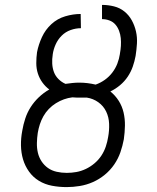

<svg xmlns="http://www.w3.org/2000/svg" viewBox="-20 -755 640 783"><path d="M252 8Q221 8 192 2.5Q163 -3 139 -17.5Q115 -32 98.5 -55Q82 -78 74 -105Q66 -132 65.5 -162Q65 -192 71 -223Q75 -247 83 -271.5Q91 -296 105 -318Q119 -340 138.5 -358.5Q158 -377 181 -390Q165 -402 153 -418.5Q141 -435 134.5 -455Q128 -475 128 -497.5Q128 -520 131 -542Q137 -573 151 -603.5Q165 -634 189.5 -656.5Q214 -679 246 -688.5Q278 -698 309 -698L310 -640Q289 -640 268 -632.5Q247 -625 231.5 -609.5Q216 -594 207 -574Q198 -554 195 -533V-532Q192 -514 193 -495.5Q194 -477 200 -461Q206 -445 218.5 -432.5Q231 -420 247 -413Q261 -415 275 -416.5Q289 -418 303 -418Q320 -418 336.5 -416Q353 -414 370 -410Q390 -417 407.5 -429.5Q425 -442 438 -459Q451 -476 458.5 -495.5Q466 -515 469 -535V-536Q472 -552 473 -568Q474 -584 472.5 -599.5Q471 -615 465.5 -629.5Q460 -644 450.5 -655Q441 -666 426.5 -671.5Q412 -677 396 -677V-735Q421 -735 445 -729Q469 -723 487.5 -708Q506 -693 517.5 -672Q529 -651 534.5 -627Q540 -603 538.5 -577.5Q537 -552 533 -527Q529 -505 521.5 -483.5Q514 -462 501 -442.5Q488 -423 469.5 -407.5Q451 -392 430 -382Q450 -366 464 -344Q478 -322 484 -296Q490 -270 489.5 -242.5Q489 -215 485 -187Q480 -160 471 -134Q462 -108 446 -84.5Q430 -61 407.5 -42.5Q385 -24 359 -12.5Q333 -1 305.5 3.5Q278 8 252 8ZM252 -50Q272 -50 291.5 -53.5Q311 -57 330 -66Q349 -75 365.5 -89Q382 -103 393.5 -120.5Q405 -138 411.5 -157.5Q418 -177 421 -196Q426 -223 425 -250Q424 -277 413 -300Q402 -323 381 -338Q360 -353 334 -357H311Q302 -357 293 -357Q284 -357 275 -358Q258 -356 241 -350Q224 -344 208 -334Q192 -324 179 -310.5Q166 -297 157 -281Q148 -265 142.5 -248Q137 -231 134 -213Q131 -193 130.5 -172Q130 -151 134.5 -132Q139 -113 149.5 -97Q160 -81 175.5 -70Q191 -59 211 -54.5Q231 -50 252 -50Z"/></svg>

Font: Iosevka HT Light Extended
Style: Italic
Weight: 300
Width: 7
Italic angle: -9°
Monospace: yes
Designer: Belleve Invis
Foundry: Belleve Invis
Version: Version 32.3.0; ttfautohint (v1.8.4)